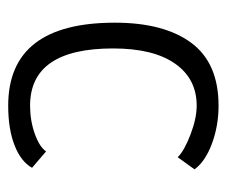

<svg xmlns="http://www.w3.org/2000/svg" viewBox="-63 -498 566 480"><g transform="rotate(-90 220.0 -258.0)"><path d="M36.6 -54.7 66.9 -96.7Q83.5 -80.1 123.8 -64.7Q164.1 -49.3 195.8 -49.3Q263.2 -49.3 301 -103.5Q338.9 -157.7 338.9 -258.3Q338.9 -465.8 195.8 -465.8Q158.7 -465.8 125.7 -454.1Q92.8 -442.4 81.5 -425.8L40.5 -460.9Q56.2 -488.8 96.7 -504.6Q137.2 -520.5 195.8 -520.5Q403.3 -520.5 403.3 -253.9Q403.3 -130.9 352.8 -62.7Q302.2 5.4 195.8 5.4Q145.5 5.4 100.8 -11.2Q56.2 -27.8 36.6 -54.7Z"/></g></svg>

Font: News Cycle
Style: Regular
Weight: 500
Version: Version 0.5.2